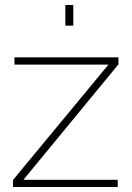

<svg xmlns="http://www.w3.org/2000/svg" viewBox="-20 -750 529 770"><path d="M242 -647V-730H274V-647ZM32 -28 415 -491H38V-520H455V-492L74 -29H452V0H32Z"/></svg>

Font: Raleway-v4020 ExtraLight
Style: Regular
Weight: 275
Designer: Matt McInerney, Pablo Impallari, Rodrigo Fuenzalida
Foundry: Matt McInerney, Pablo Impallari, Rodrigo Fuenzalida
Version: Version 4.020;PS 004.020;hotconv 1.0.88;makeotf.lib2.5.64775